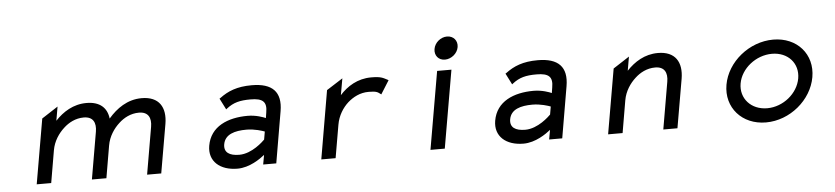

<svg xmlns="http://www.w3.org/2000/svg" viewBox="-41 -871 4824 1109"><g transform="rotate(-5 2371.0 -316.5)"><path d="M455 0H539L571 -187C580 -240 610 -283 642 -312C671 -339 711 -361 759 -361C813 -361 831 -325 822 -273L775 0H857L906 -283C922 -378 883 -443 782 -443C698 -443 635 -396 589 -343L588 -342V-341C581 -404 540 -443 462 -443C385 -443 325 -404 280 -356L294 -437L200 -376L135 0H219L251 -187C260 -240 290 -283 322 -312C351 -339 391 -361 439 -361C493 -361 511 -325 502 -273Z M1230 -401 1263 -336 1268 -340C1309 -372 1346 -381 1408 -381C1479 -381 1503 -359 1492 -298L1487 -266C1473 -272 1432 -288 1383 -288C1268 -288 1166 -246 1147 -135C1132 -46 1197 11 1299 11C1369 11 1432 -34 1458 -55L1448 0H1524L1575 -298C1594 -409 1541 -462 1422 -462C1336 -462 1283 -440 1235 -404ZM1234 -136C1244 -193 1301 -209 1369 -209C1417 -209 1461 -194 1474 -189L1466 -143C1456 -133 1390 -68 1316 -68C1259 -68 1226 -89 1234 -136Z M2207 -425C2181 -438 2171 -447 2113 -447C2034 -447 1973 -408 1930 -360L1947 -456L1853 -396L1785 0H1868L1901 -191C1910 -244 1938 -287 1970 -316C2001 -343 2041 -365 2091 -365C2136 -365 2143 -359 2159 -347L2163 -344L2212 -422Z M2547 -512C2584 -512 2620 -541 2626 -578C2632 -615 2607 -644 2570 -644C2533 -644 2498 -615 2492 -578C2486 -541 2510 -512 2547 -512ZM2579 -451H2496L2418 0H2501Z M2888 -401 2921 -336 2926 -340C2967 -372 3004 -381 3066 -381C3137 -381 3161 -359 3150 -298L3145 -266C3131 -272 3090 -288 3041 -288C2926 -288 2824 -246 2805 -135C2790 -46 2855 11 2957 11C3027 11 3090 -34 3116 -55L3106 0H3182L3233 -298C3252 -409 3199 -462 3080 -462C2994 -462 2941 -440 2893 -404ZM2892 -136C2902 -193 2959 -209 3027 -209C3075 -209 3119 -194 3132 -189L3124 -143C3114 -133 3048 -68 2974 -68C2917 -68 2884 -89 2892 -136Z M3899 -283C3915 -378 3876 -443 3775 -443C3698 -443 3638 -404 3593 -356L3607 -437L3513 -376L3448 0H3532L3564 -187C3573 -240 3603 -283 3635 -312C3664 -339 3704 -361 3752 -361C3806 -361 3824 -325 3815 -273L3768 0H3850Z M4431 -381C4524 -381 4585 -312 4570 -226C4555 -140 4470 -70 4377 -70C4284 -70 4221 -140 4236 -226C4251 -312 4338 -381 4431 -381ZM4363 11C4502 11 4629 -95 4652 -226C4675 -357 4584 -462 4445 -462C4306 -462 4177 -357 4154 -226C4131 -95 4224 11 4363 11Z"/></g></svg>

Font: Charger Monospace
Style: Regular
Weight: 400
Designer: Jasper
Foundry: Cannot Into Space Fonts
Version: Version 0.980